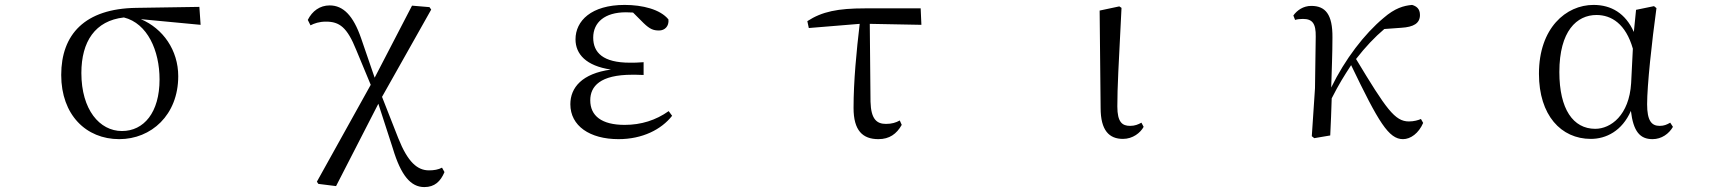

<svg xmlns="http://www.w3.org/2000/svg" viewBox="-20 -551 7040 781"><path d="M465 15C595 15 705 -83 705 -241C705 -347 643 -435 553 -473L796 -450L791 -523L534 -519C325 -516 229 -411 229 -246C229 -84 330 15 465 15ZM484 -480C580 -456 629 -345 629 -228C629 -93 565 -18 476 -18C385 -18 311 -105 311 -254C311 -382 367 -467 484 -480Z M1706 210C1748 210 1772 187 1788 149L1778 131C1763 139 1745 142 1725 142C1678 142 1639 109 1600 11L1534 -157L1734 -512L1727 -522L1656 -528L1504 -235L1449 -395C1417 -488 1376 -529 1321 -529C1281 -529 1250 -506 1232 -470L1243 -448C1259 -456 1278 -463 1306 -463C1361 -463 1392 -440 1429 -348L1488 -206L1269 188L1275 197L1347 206L1519 -129L1578 53C1611 163 1651 210 1706 210Z M2496 15C2593 15 2670 -24 2714 -80L2700 -99C2648 -62 2588 -43 2521 -43C2427 -43 2381 -80 2381 -143C2381 -200 2421 -247 2552 -247C2562 -247 2572 -247 2598 -246V-298C2574 -296 2559 -296 2542 -296C2433 -296 2393 -337 2393 -398C2393 -460 2440 -501 2526 -501L2555 -500L2598 -457C2624 -432 2638 -427 2661 -427C2684 -427 2702 -444 2699 -472C2666 -513 2593 -531 2521 -531C2385 -531 2321 -466 2321 -391C2321 -331 2364 -283 2465 -268C2348 -252 2300 -195 2300 -127C2300 -39 2379 15 2496 15Z M3553 15C3598 15 3627 -6 3648 -43L3640 -61C3624 -52 3607 -47 3584 -47C3547 -47 3523 -65 3521 -137L3518 -454L3728 -450L3725 -517H3499C3388 -517 3324 -504 3264 -465L3270 -437L3477 -454C3464 -344 3452 -221 3452 -112C3452 -20 3489 15 3553 15Z M4548 14C4588 14 4619 -11 4632 -35L4623 -52C4610 -45 4597 -39 4577 -39C4545 -39 4525 -54 4525 -118C4525 -196 4530 -283 4542 -519L4533 -525L4453 -508L4457 -112C4457 -20 4492 14 4548 14Z M5687 15C5718 15 5751 -9 5769 -51L5760 -67C5749 -62 5731 -57 5711 -57C5654 -57 5619 -107 5496 -311C5534 -360 5572 -400 5611 -433L5680 -438C5730 -441 5756 -456 5756 -490C5756 -516 5741 -526 5724 -531C5690 -528 5654 -518 5608 -478C5530 -413 5451 -310 5395 -195C5397 -264 5400 -334 5400 -398C5401 -493 5371 -527 5314 -527C5281 -527 5256 -509 5241 -488L5248 -470C5258 -473 5269 -474 5280 -474C5318 -474 5333 -456 5332 -402L5329 -192L5316 3L5326 11L5391 0C5394 -51 5395 -100 5397 -151C5427 -210 5446 -240 5476 -286C5588 -53 5629 15 5687 15Z M6451 14C6513 14 6578 -18 6614 -100C6624 -16 6651 15 6702 15C6739 15 6769 -7 6785 -35L6774 -52C6760 -44 6749 -39 6731 -39C6698 -39 6680 -60 6680 -127C6680 -204 6699 -380 6718 -518L6708 -526L6635 -511L6626 -421C6592 -497 6534 -531 6462 -531C6350 -531 6240 -437 6240 -251C6240 -82 6330 14 6451 14ZM6622 -353 6615 -213C6607 -82 6532 -27 6469 -27C6379 -27 6323 -107 6323 -258C6323 -425 6394 -490 6474 -490C6535 -490 6593 -454 6622 -353Z"/></svg>

Font: Harano Aji Mincho K1
Style: Regular
Weight: 400
Foundry: Masamichi Hosoda
Version: HaranoAjiMinchoK1-Regular version 20230610;ttx 4.39.4